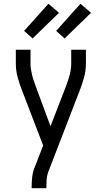

<svg xmlns="http://www.w3.org/2000/svg" viewBox="-20 -999 540 1019"><path d="M148 0V-7Q148 -34 151 -60Q154 -86 164 -111L209 -227L98 -516Q84 -551 74 -587.5Q64 -624 64 -662V-735H142V-662Q142 -646 144.5 -630.5Q147 -615 150.5 -600Q154 -585 159.5 -570Q165 -555 170 -540L248 -329L330 -541Q341 -570 349.5 -600.5Q358 -631 358 -662V-735H436V-662Q436 -624 426 -587.5Q416 -551 402 -516L236 -86Q229 -67 227.5 -47Q226 -27 226 -7V0ZM323 -795 278 -835 407 -979 463 -931ZM153 -795 108 -835 237 -979 293 -931Z"/></svg>

Font: Iosevka Term Curly
Style: Regular
Weight: 400
Designer: Belleve Invis
Foundry: Belleve Invis
Version: Version 32.3.0